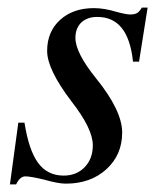

<svg xmlns="http://www.w3.org/2000/svg" viewBox="-20 -468 429 501"><path d="M27.8 -147.9H43.9Q55.2 -75.7 79.6 -42.7Q104 -9.8 146 -9.8Q179.7 -9.8 200.9 -31.7Q222.2 -53.7 222.2 -88.9Q222.2 -132.3 166 -204.1Q103 -287.1 103 -335Q103 -385.3 136.7 -416Q170.4 -446.8 225.1 -446.8Q252 -446.8 284.2 -437Q309.6 -430.2 319.8 -430.2Q331.5 -430.2 337.9 -434.1Q344.2 -438 350.1 -448.2H365.2L342.8 -307.1H327.1Q320.8 -366.2 297.6 -395Q274.4 -423.8 233.9 -423.8Q207.5 -423.8 192.1 -409.2Q176.8 -394.5 176.8 -369.1Q176.8 -330.1 231 -263.2Q298.8 -179.2 298.8 -122.1Q298.8 -64 257.6 -26.4Q216.3 11.2 151.9 11.2Q131.8 11.2 96.2 1Q60.1 -7.8 45.9 -7.8Q32.2 -7.8 22 13.2H5.9Z"/></svg>

Font: Accordance
Style: Italic
Weight: 400
Italic angle: -11°
Version: Version 1.2 (build January 31, 2020) Miklal Software Solutio